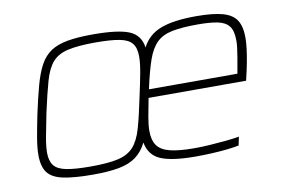

<svg xmlns="http://www.w3.org/2000/svg" viewBox="-62 -620 1080 731"><g transform="rotate(-10 478.5 -255.0)"><path d="M244 8Q171 8 128.5 -1Q86 -10 68.5 -33.5Q51 -57 51 -102Q51 -129 57.5 -167Q64 -205 74 -254Q88 -319 100.5 -364.5Q113 -410 129.5 -440Q146 -470 171.5 -487Q197 -504 236.5 -511Q276 -518 335 -518Q432 -518 474.5 -500.5Q517 -483 524 -434Q547 -480 596.5 -499Q646 -518 734 -518Q799 -518 836.5 -507.5Q874 -497 889.5 -472.5Q905 -448 905 -405Q905 -386 902 -362Q899 -338 893.5 -309Q888 -280 879 -243H502Q494 -203 488.5 -172Q483 -141 483 -118Q483 -82 498 -61.5Q513 -41 547.5 -32.5Q582 -24 641 -24Q668 -24 699.5 -26Q731 -28 761.5 -31Q792 -34 815 -38L808 -5Q789 -1 761 2Q733 5 701.5 6.5Q670 8 640 8Q549 8 505.5 -10.5Q462 -29 453 -79Q436 -45 410 -26Q384 -7 344 0.5Q304 8 244 8ZM240 -24Q308 -24 346.5 -33Q385 -42 406.5 -66Q428 -90 441 -135.5Q454 -181 469 -254Q480 -304 487 -341.5Q494 -379 494 -405Q494 -438 480 -455.5Q466 -473 432 -479.5Q398 -486 339 -486Q272 -486 232.5 -477Q193 -468 172 -443.5Q151 -419 138 -373Q125 -327 109 -254Q99 -204 92 -167Q85 -130 85 -104Q85 -72 99 -54.5Q113 -37 147 -30.5Q181 -24 240 -24ZM509 -275H851Q858 -314 862 -337.5Q866 -361 867.5 -375Q869 -389 869 -400Q869 -438 855 -456Q841 -474 811.5 -480Q782 -486 735 -486Q674 -486 636 -478.5Q598 -471 575.5 -449Q553 -427 538.5 -385.5Q524 -344 509 -275Z"/></g></svg>

Font: Saira Thin Thin
Style: Italic
Weight: 250
Italic angle: -12°
Version: Version 1.101